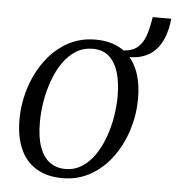

<svg xmlns="http://www.w3.org/2000/svg" viewBox="-49 -700 697 757"><g transform="rotate(5 299.0 -322.0)"><path d="M308 -545.5Q369.5 -545.5 411 -519.8Q452.5 -494 474 -445.5Q495.5 -397 495.5 -328.5Q495.5 -265.5 476.8 -205.2Q458 -145 422.8 -96.2Q387.5 -47.5 337.5 -18.8Q287.5 10 225.5 10Q164.5 10 122.2 -15.5Q80 -41 58.5 -89Q37 -137 37 -204.5Q37 -268.5 56 -329.2Q75 -390 110.5 -439Q146 -488 196.2 -516.8Q246.5 -545.5 308 -545.5ZM300.5 -508.5Q263.5 -508.5 234.2 -490Q205 -471.5 183.2 -440Q161.5 -408.5 147 -368.8Q132.5 -329 125.2 -285.8Q118 -242.5 118 -201Q118 -142.5 132 -103.8Q146 -65 172 -46Q198 -27 234 -27Q270 -27 299 -45.5Q328 -64 349.5 -95.2Q371 -126.5 385.5 -165.8Q400 -205 407.2 -247.8Q414.5 -290.5 414.5 -331.5Q414.5 -383.5 402.8 -423.2Q391 -463 366.2 -485.8Q341.5 -508.5 300.5 -508.5ZM525 -653.5H598.5Q594.5 -612.5 582 -580Q569.5 -547.5 548 -526Q526.5 -504.5 495 -495Q463.5 -485.5 421 -489.5L414.5 -512.5Q456.5 -513 478.2 -532.8Q500 -552.5 509.8 -584.5Q519.5 -616.5 525 -653.5Z"/></g></svg>

Font: Merriweather 72pt Light
Style: Italic
Weight: 300
Italic angle: -7.8°
Version: Version 2.101